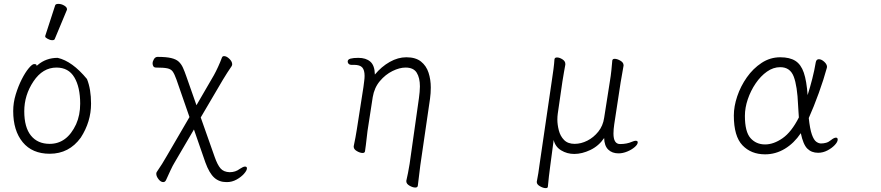

<svg xmlns="http://www.w3.org/2000/svg" viewBox="-20 -779 4540 989"><path d="M213 -594Q264 -750 264 -751Q266 -759 281 -759Q296 -759 310.5 -750.5Q325 -742 325 -732Q325 -730 325 -729L262 -578Q260 -572 249 -572Q238 -572 225.5 -579Q213 -586 213 -590Q213 -592 213 -594ZM169 -440 174 -444Q217 -481 277 -481Q352 -464 428 -372Q449 -320 449 -245Q449 -152 396 -70Q336 13 236 13Q146 13 97 -46.5Q48 -106 48 -207Q48 -250 61 -292.5Q74 -335 92 -370.5Q110 -406 128 -427.5Q146 -449 155.5 -449Q165 -449 167 -446ZM372 -139Q393 -186 393 -245Q393 -330 363 -380.5Q333 -431 271 -431Q200 -431 152.5 -360Q105 -289 105 -206Q105 -123 139.5 -80.5Q174 -38 236 -38Q325 -38 372 -139Z M1146 159Q1109 159 1083.5 136Q1058 113 1038 58L979 -112L880 57Q870 73 858 99Q846 125 836 147Q831 159 821 159Q808 159 796.5 144Q785 129 785 116Q785 110 788 106Q802 86 815 65Q828 44 840 23L956 -176L889 -369Q879 -397 870 -410Q861 -423 842 -427Q823 -431 784 -431Q774 -431 770 -437.5Q766 -444 766 -452Q766 -463 773 -474.5Q780 -486 792 -486Q836 -486 861.5 -480Q887 -474 900.5 -461.5Q914 -449 922.5 -430Q931 -411 940 -385L992 -237L1082 -392Q1092 -410 1103.5 -435Q1115 -460 1123 -482Q1126 -490 1134 -490Q1147 -490 1161.5 -476Q1176 -462 1176 -448Q1176 -443 1173 -438Q1164 -425 1151 -405Q1138 -385 1128 -368L1014 -174L1086 30Q1100 70 1116 88.5Q1132 107 1163 108Q1193 108 1215 91Q1233 79 1242 79Q1252 79 1252 88Q1252 99 1237 116Q1222 133 1198.5 146Q1175 159 1149 159Z M2073 152Q2077 135 2081.5 112.5Q2086 90 2090 65L2138 -274Q2140 -290 2141.5 -305Q2143 -320 2143 -334Q2143 -378 2126.5 -404.5Q2110 -431 2069 -431Q2038 -431 2001.5 -413Q1965 -395 1936.5 -361Q1908 -327 1900 -279L1873 -104Q1872 -95 1869.5 -74Q1867 -53 1864.5 -31.5Q1862 -10 1860 1Q1858 9 1848 9Q1835 9 1818.5 -0.5Q1802 -10 1802 -23V-26Q1806 -44 1811 -71Q1816 -98 1818 -112L1852 -330Q1854 -347 1856 -361.5Q1858 -376 1858 -388Q1858 -418 1846 -431.5Q1834 -445 1803 -445H1789Q1781 -445 1776 -450Q1771 -455 1771 -462Q1771 -473 1785.5 -477Q1800 -481 1826 -481Q1865 -481 1887.5 -461.5Q1910 -442 1911 -395Q1945 -436 1987.5 -460Q2030 -484 2073 -484Q2121 -484 2148.5 -462Q2176 -440 2187.5 -404.5Q2199 -369 2199 -328Q2199 -314 2198 -299Q2197 -284 2195 -270L2145 73L2132 179Q2130 187 2119 187Q2106 187 2089.5 177.5Q2073 168 2073 155Z M3122 -363Q3126 -386 3129.5 -419Q3133 -452 3134 -468Q3136 -476 3146 -476Q3159 -476 3175.5 -466.5Q3192 -457 3192 -443V-441Q3190 -427 3185.5 -403.5Q3181 -380 3177 -355L3144 -139Q3142 -126 3141 -114Q3140 -102 3140 -91Q3140 -37 3174 -37Q3209 -37 3236 -49Q3248 -54 3254 -54Q3265 -54 3265 -46Q3265 -35 3249.5 -21.5Q3234 -8 3211 1.5Q3188 11 3166 11Q3133 11 3113 -8.5Q3093 -28 3092 -68Q3064 -27 3021 -6.5Q2978 14 2938 14Q2901 14 2870.5 -4.5Q2840 -23 2832 -58L2814 78Q2811 99 2807.5 129.5Q2804 160 2802 183Q2801 190 2791 190Q2778 190 2761.5 180.5Q2745 171 2745 159V157Q2749 137 2753 112.5Q2757 88 2759 70L2823 -367Q2827 -392 2831 -423Q2835 -454 2836 -473Q2837 -483 2849 -483Q2862 -483 2877 -473.5Q2892 -464 2892 -450V-446Q2890 -433 2885 -407Q2880 -381 2877 -359L2853 -193Q2852 -186 2851.5 -178.5Q2851 -171 2851 -163Q2851 -137 2858.5 -107.5Q2866 -78 2885.5 -58Q2905 -38 2940 -38Q2973 -38 3005.5 -54.5Q3038 -71 3062 -101Q3086 -131 3092 -172Z M4105 -93Q4070 -41 4022.5 -12.5Q3975 16 3921 16Q3849 16 3804.5 -30.5Q3760 -77 3760 -184Q3760 -231 3777.5 -283Q3795 -335 3827 -380.5Q3859 -426 3903 -455Q3947 -484 3999 -484Q4048 -484 4077 -465.5Q4106 -447 4120.5 -404.5Q4135 -362 4140 -289Q4153 -330 4164 -373Q4175 -416 4182 -458Q4185 -474 4198 -474Q4211 -474 4225.5 -461Q4240 -448 4240 -434Q4240 -433 4239.5 -432Q4239 -431 4239 -429Q4223 -370 4197.5 -299.5Q4172 -229 4146 -171Q4152 -114 4162 -86Q4172 -58 4184.5 -49Q4197 -40 4209 -40Q4222 -40 4235 -43.5Q4248 -47 4260 -57Q4276 -70 4286 -70Q4295 -70 4295 -60Q4295 -48 4280 -32Q4265 -16 4242 -4Q4219 8 4194 8Q4160 8 4138.5 -13.5Q4117 -35 4105 -93ZM4095 -174Q4094 -188 4093 -204Q4092 -220 4091 -237Q4087 -336 4068.5 -384.5Q4050 -433 3999 -433Q3963 -433 3930.5 -410Q3898 -387 3872.5 -349.5Q3847 -312 3832 -268Q3817 -224 3817 -182Q3817 -100 3846 -67.5Q3875 -35 3921 -35Q3965 -35 4011 -67Q4057 -99 4095 -174Z"/></svg>

Font: Moon Stars Kai T HW Light
Style: Regular
Weight: 300
Designer: GuiWonder
Version: Version 1.101